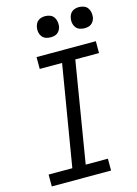

<svg xmlns="http://www.w3.org/2000/svg" viewBox="-139 -1021 780 1095"><g transform="rotate(-15 251.5 -474.0)"><path d="M26 0V-70H166L265 -665H133V-735H483V-665H343L245 -70H376V0ZM440 -823Q425 -823 411.5 -828Q398 -833 389.5 -844.5Q381 -856 378.5 -870.5Q376 -885 379 -900Q381 -910 386 -920Q391 -930 400 -936.5Q409 -943 419.5 -945.5Q430 -948 440 -948Q455 -948 469 -942.5Q483 -937 491 -925.5Q499 -914 501.5 -899.5Q504 -885 502 -870Q500 -860 494.5 -850Q489 -840 480 -833.5Q471 -827 460.5 -825Q450 -823 440 -823ZM240 -823Q225 -823 211.5 -828Q198 -833 189.5 -844.5Q181 -856 178.5 -870.5Q176 -885 179 -900Q181 -910 186 -920Q191 -930 200 -936.5Q209 -943 219.5 -945.5Q230 -948 240 -948Q255 -948 269 -942.5Q283 -937 291 -925.5Q299 -914 301.5 -899.5Q304 -885 302 -870Q300 -860 294.5 -850Q289 -840 280 -833.5Q271 -827 260.5 -825Q250 -823 240 -823Z"/></g></svg>

Font: Iosevka Curly Slab Oblique
Style: Regular
Weight: 400
Italic angle: -9°
Monospace: yes
Designer: Belleve Invis
Foundry: Belleve Invis
Version: Version 11.1.0; ttfautohint (v1.8.3)